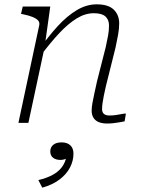

<svg xmlns="http://www.w3.org/2000/svg" viewBox="-20 -567 654 886"><path d="M65 0H111L189 -364V-372L212 -537H85L77 -503L87 -501Q112 -496 129.5 -489Q147 -482 155.5 -473Q164 -464 161 -450ZM469 -171 513 -347Q520 -379 525 -407Q530 -435 530 -459Q530 -498 505 -522.5Q480 -547 426 -547Q379 -547 334 -520Q289 -493 246 -446Q203 -399 160 -338L169 -312Q214 -372 254.5 -415Q295 -458 334 -482Q373 -506 413 -506Q450 -506 466.5 -491Q483 -476 483 -450Q483 -427 479 -404Q475 -381 468 -350L428 -193Q421 -161 415.5 -136Q410 -111 406.5 -91.5Q403 -72 403 -56Q403 -36 412 -22.5Q421 -9 437 -3Q453 3 474 3Q488 3 502.5 1.5Q517 0 530.5 -2.5Q544 -5 555 -7L561 -43Q552 -43 540 -40.5Q528 -38 514 -36Q500 -34 484 -34Q469 -34 460 -41Q451 -48 451 -64Q451 -75 453 -90Q455 -105 459 -125Q463 -145 469 -171ZM175 299 157 264Q195 255 222 240.5Q249 226 265 205Q281 184 286 157Q287 154 289 152.5Q291 151 294 151.5Q297 152 299 155Q291 163 281 167Q271 171 259 171Q238 171 225 161Q212 151 212 132Q212 113 225.5 101.5Q239 90 264 90Q290 90 304.5 103.5Q319 117 319 142Q319 175 303 206Q287 237 254.5 261.5Q222 286 175 299Z"/></svg>

Font: Roboto Serif 20pt Thin
Style: Italic
Weight: 250
Italic angle: -10°
Version: Version 1.007